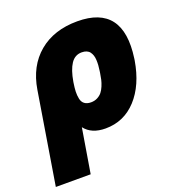

<svg xmlns="http://www.w3.org/2000/svg" viewBox="-163 -664 904 978"><g transform="rotate(-20 289.0 -175.0)"><path d="M-27 203.1 54 -294Q73.9 -416.5 155.4 -484.6Q236.9 -552.6 363.6 -552.6Q611.9 -552.6 572.4 -275.6L571 -265.6Q549.7 -137.8 481.7 -63.9Q413.7 9.9 313.9 9.9Q238.3 9.9 201.7 -37.6L161.9 203.1ZM240.1 -269.9 239.3 -264.9Q235.1 -237.9 234.4 -218.2Q233.7 -198.5 237.6 -179.5Q241.5 -160.5 254.6 -150.6Q267.8 -140.6 289.8 -140.6Q308.9 -140.6 324.4 -148.6Q339.8 -156.6 349.4 -168.5Q359 -180.4 366.3 -198Q373.6 -215.6 377.1 -231Q380.7 -246.4 383.5 -265.6L384.9 -275.6Q387.4 -292.3 388.3 -305.9Q389.2 -319.6 388.5 -334Q387.8 -348.4 384.2 -359Q380.7 -369.7 374.3 -378.4Q367.9 -387.1 356.9 -391.7Q345.9 -396.3 331 -396.3Q293.7 -396.3 272 -363.6Q250.4 -331 240.1 -269.9Z"/></g></svg>

Font: Karasuma Gothic
Style: Italic
Weight: 900
Italic angle: -9.39999°
Designer: Rasmus Andersson / Ryoko Nishizuka
Foundry: Genbu
Version: Version 1.00